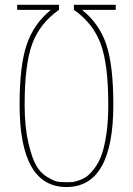

<svg xmlns="http://www.w3.org/2000/svg" viewBox="-20 -750 540 780"><path d="M59.6 -325.2Q59.6 -483.4 88.4 -568.4Q117.2 -653.3 184.6 -708V-710H49.8V-730.5H219.7V-710Q142.6 -656.2 111.3 -572.8Q80.1 -489.3 80.1 -325.2Q80.1 -236.3 94.7 -172.4Q109.4 -108.4 127 -77.6Q144.5 -46.9 172.9 -30.3Q201.2 -13.7 215.8 -11.7Q230.5 -9.8 250 -9.8Q263.7 -9.8 272.9 -10.3Q282.2 -10.7 301.8 -17.6Q321.3 -24.4 335 -35.2Q348.6 -45.9 365.7 -68.8Q382.8 -91.8 394 -124.5Q405.3 -157.2 412.6 -208.5Q419.9 -259.8 419.9 -325.2Q419.9 -489.3 388.7 -572.8Q357.4 -656.2 280.3 -710V-730.5H450.2V-710H315.4V-708Q383.8 -653.3 412.1 -568.4Q440.4 -483.4 440.4 -325.2Q440.4 9.8 250 9.8Q59.6 9.8 59.6 -325.2Z"/></svg>

Font: Mgen+ 1m thin
Style: Regular
Weight: 100
Designer: [Source Han Sans]
Ryoko NISHIZUKA  (kana & ideographs); Paul D. Hunt (Latin, Greek & Cyrillic); Wenlong ZHANG  (bopomofo
Version: Version 1.059.20150602